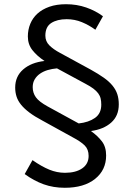

<svg xmlns="http://www.w3.org/2000/svg" viewBox="-20 -698 635 910"><path d="M543 -203Q543 -149 507 -117Q471 -85 411 -77Q443 -54 463 -28Q483 -2 483 39Q483 108 430.5 150Q378 192 287 192Q233 192 187 175.5Q141 159 97 127L134 61Q177 91 213.5 106Q250 121 288 121Q339 121 369.5 100Q400 79 400 41Q400 10 381.5 -8.5Q363 -27 325 -47L180 -127Q144 -146 119.5 -164.5Q95 -183 80 -201.5Q65 -220 58.5 -240Q52 -260 52 -283Q52 -336 90 -369Q128 -402 191 -409Q155 -433 133.5 -460.5Q112 -488 112 -525Q112 -557 123.5 -585Q135 -613 157.5 -633.5Q180 -654 214 -666Q248 -678 293 -678Q344 -678 388.5 -662.5Q433 -647 468 -621L432 -557Q402 -579 368 -593Q334 -607 296 -607Q251 -607 223 -589Q195 -571 195 -529Q195 -502 214 -483Q233 -464 265 -447L410 -368Q446 -348 471.5 -330Q497 -312 513 -292.5Q529 -273 536 -251.5Q543 -230 543 -203ZM460 -202Q460 -218 457 -231Q454 -244 445.5 -255.5Q437 -267 422.5 -278Q408 -289 385 -301L250 -374Q227 -372 206.5 -366Q186 -360 170 -349Q154 -338 144.5 -322Q135 -306 135 -285Q135 -258 150 -237Q165 -216 205 -194L353 -113Q400 -118 430 -139Q460 -160 460 -202Z"/></svg>

Font: Gantari
Style: Regular
Weight: 400
Designer: Anugrah Pasau
Foundry: Lafontype
Version: Version 1.000; ttfautohint (v1.8.4)